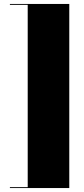

<svg xmlns="http://www.w3.org/2000/svg" viewBox="-20 -800 424 970"><path d="M30 145.5V150H330V-780H30V-775.5H120V145.5Z"/></svg>

Font: Bodoni* 36pt Fatface
Style: Regular
Weight: 900
Version: Version 2.3